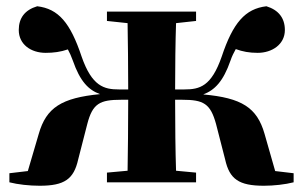

<svg xmlns="http://www.w3.org/2000/svg" viewBox="-20 -583 969 614"><path d="M322 -516 388 -509C389 -453 390 -367 390 -297H360C313 -297 274 -307 241 -402C205 -510 167 -555 99 -563C59 -551 40 -525 40 -487C40 -441 79 -414 126 -414C151 -414 174 -417 197 -425C203 -414 208 -403 213 -389C236 -323 263 -295 300 -282C177 -270 128 -239 104 -155L69 -36L10 -29V0C37 7 74 11 107 11C186 11 216 -10 230 -73L259 -186C276 -252 299 -264 368 -264H390C390 -184 389 -95 388 -37L322 -31V0H607V-31L543 -37C541 -95 540 -184 540 -264H562C631 -264 653 -252 671 -186L700 -73C714 -10 744 11 824 11C855 11 892 7 919 0V-29L860 -36L826 -155C802 -239 753 -270 630 -281C667 -295 694 -323 717 -389C722 -404 728 -415 734 -426C756 -418 777 -414 804 -414C850 -414 891 -441 891 -487C891 -525 871 -551 832 -563C764 -555 725 -510 689 -402C656 -307 619 -297 570 -297H540C540 -367 541 -453 543 -509L607 -516V-546H322Z"/></svg>

Font: Noto Serif SC Black
Style: Regular
Weight: 900
Designer: Ryoko NISHIZUKA 西塚涼子 (kana & ideographs); Frank Grießhammer (Latin, Greek & Cyrillic); Wenlong ZHANG 张文龙 (bopomofo); San
Foundry: Adobe
Version: Version 2.001;hotconv 1.1.0;makeotfexe 2.6.0